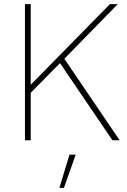

<svg xmlns="http://www.w3.org/2000/svg" viewBox="-20 -680 616 931"><path d="M292 -395 560 0H525L271 -374L129 -230V0H101V-660H129V-269L513 -660H551ZM268 231 317 70H347L290 231Z"/></svg>

Font: Elaine Sans ExtraLight
Style: Regular
Weight: 275
Designer: Wei Huang
Foundry: Wei Huang
Version: Version 2.001;December 24, 2019;FontCreator 12.0.0.2547 64-b